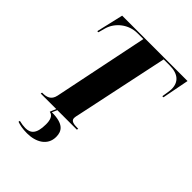

<svg xmlns="http://www.w3.org/2000/svg" viewBox="-265 -845 1217 1217"><g transform="rotate(45 343.5 -237.0)"><path d="M85 0H224L207 41C238 46 247 77 247 114C247 203 215 224 170 224C155 224 134 221 114 216L112 226C135 234 160 240 202 240C280 240 349 203 349 125C349 74 324 34 219 34L234 0H409L411 -10H407C371 -10 344 -14 344 -40C344 -47 346 -58 351 -79L483 -704H536C613 -704 652 -669 652 -606C652 -591 645 -552 642 -533H652L687 -714H101L59 -533H69L82 -581C102 -649 168 -704 249 -704H301L170 -66C160 -18 126 -10 91 -10H87Z"/></g></svg>

Font: Noto Serif Display Condensed Black
Style: Italic
Weight: 900
Width: 3
Italic angle: -12°
Designer: Monotype Design Team
Foundry: Monotype Imaging Inc.
Version: Version 2.009